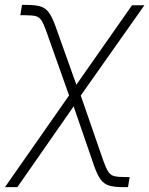

<svg xmlns="http://www.w3.org/2000/svg" viewBox="-39 -564 612 788"><path d="M-18.6 204.1 259.8 -194.3H284.7L385.3 96.2Q396 126.5 405.3 140.6Q414.6 154.8 429.4 158.7Q444.3 162.6 472.2 162.6H493.2L486.3 204.1H467.8Q431.2 204.1 409.4 197.8Q387.7 191.4 373.8 172.4Q359.9 153.3 346.7 115.2L263.2 -127.4L32.2 204.1ZM250 -156.7 151.9 -433.1Q140.6 -465.3 131.6 -479.5Q122.6 -493.7 108.2 -497.6Q93.8 -501.5 64.9 -501.5H44.4L51.3 -543.9H69.8Q106.4 -543.9 127.7 -537.4Q148.9 -530.8 162.6 -511.2Q176.3 -491.7 189.9 -453.1L274.4 -216.3L502.9 -542.5H553.7L281.7 -156.7Z"/></svg>

Font: Inter 16pt ExtraLight
Style: Italic
Weight: 250
Italic angle: -9.3988°
Version: Version 4.001;git-66647c0bb